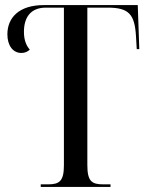

<svg xmlns="http://www.w3.org/2000/svg" viewBox="-20 -734 583 754"><path d="M140 0H414V-10H386C340 -10 323 -22 323 -86V-704H403C486 -704 509 -678 514 -592L517 -541H527L521 -714H152C55 -714 9 -665 9 -599C9 -555 31 -526 64 -526C78 -526 88 -531 97 -539C84 -554 74 -575 74 -609C74 -664 99 -704 160 -704H231V-85C231 -22 213 -10 168 -10H140Z"/></svg>

Font: Noto Serif Display Condensed
Style: Regular
Weight: 400
Width: 3
Designer: Monotype Design Team
Foundry: Monotype Imaging Inc.
Version: Version 2.009